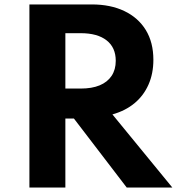

<svg xmlns="http://www.w3.org/2000/svg" viewBox="-20 -845 796 865"><path d="M112.5 0V-825H393.5Q478 -825 540.2 -795.2Q602.5 -765.5 636.8 -709.8Q671 -654 671 -575.5Q671 -513.5 649 -463.8Q627 -414 586 -380Q545 -346 486.5 -329.5L756.5 0H551L313 -311H274.5V0ZM274.5 -446H343.5Q394 -446 429 -460.5Q464 -475 482.8 -503.2Q501.5 -531.5 501.5 -571Q501.5 -631 460.2 -663.2Q419 -695.5 343.5 -695.5H274.5Z"/></svg>

Font: Spartan Thin
Style: Bold
Weight: 700
Version: Version 1.004